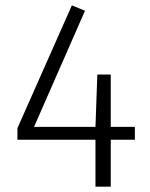

<svg xmlns="http://www.w3.org/2000/svg" viewBox="-20 -696 558 716"><path d="M483 -175H393V0H336V-175H45V-218L248 -676L297 -656L107 -223H336L343 -418H393V-223H483Z"/></svg>

Font: Fira Sans Light
Style: Regular
Weight: 300
Designer: bBox Type GmbH & Carrois Corporate GbR & Edenspiekermann AG
Foundry: bBox Type GmbH & Carrois Corporate GbR & Edenspiekermann AG
Version: Version 4.301